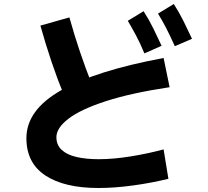

<svg xmlns="http://www.w3.org/2000/svg" viewBox="-20 -870 1040 960"><path d="M798 -123 822 24Q736 45 644 57.5Q552 70 472 70Q302 70 207 7.5Q112 -55 112 -179Q112 -320 285.5 -418.5Q459 -517 798 -580L828 -434Q635 -405 509 -364Q383 -323 322.5 -276.5Q262 -230 262 -184Q262 -145 288.5 -120.5Q315 -96 362.5 -85Q410 -74 473 -74Q547 -74 633.5 -88Q720 -102 798 -123ZM440 -447 301 -391Q267 -474 237.5 -561.5Q208 -649 182 -742L327 -783Q352 -693 380.5 -609Q409 -525 440 -447ZM854 -639Q831 -691 811 -729.5Q791 -768 770 -802L849 -850Q876 -808 898 -763.5Q920 -719 940 -676ZM702 -603Q680 -656 659.5 -694Q639 -732 619 -766L698 -814Q725 -772 746.5 -728Q768 -684 788 -641Z"/></svg>

Font: Murecho Thin
Style: Bold
Weight: 700
Version: Version 1.010